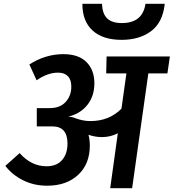

<svg xmlns="http://www.w3.org/2000/svg" viewBox="-20 -987 911 1007"><path d="M858 -602H758L673 0H558L598 -288Q560 -268 514 -268Q480 -268 444 -280Q451 -256 451 -223Q451 -127 390 -70Q329 -13 227 -13Q158 -13 101 -41.5Q44 -70 8 -117L83 -184Q144 -115 224 -115Q278 -115 306 -148Q334 -181 334 -234Q334 -324 255 -324H173V-420H241Q295 -420 324.5 -452.5Q354 -485 354 -533Q354 -569 336 -587.5Q318 -606 284 -606Q230 -606 172 -566L134 -649Q219 -703 312 -703Q392 -703 433.5 -661.5Q475 -620 475 -550Q475 -483 438 -436.5Q401 -390 337 -375Q358 -375 378 -366Q417 -352 454 -352Q553 -352 617 -417L643 -602H537L539 -691H871ZM412 -967H515Q517 -914 542.5 -890Q568 -866 619 -866Q728 -866 743 -967H844Q834 -870 773 -824Q712 -778 618 -778Q519 -778 465.5 -827Q412 -876 412 -967Z"/></svg>

Font: FiraGO Medium
Style: Italic
Weight: 500
Italic angle: -8°
Designer: bBox Type GmbH
Foundry: bBox Type GmbH
Version: Version 1.001